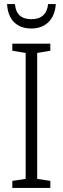

<svg xmlns="http://www.w3.org/2000/svg" viewBox="-20 -930 311 950"><path d="M256 -910H218C213 -860 184 -835 136 -835C86 -835 58 -859 54 -910H15C19 -832 63 -789 135 -789C207 -789 252 -836 256 -910ZM229 0V-35L164 -45V-668L229 -679V-714H41V-679L107 -668V-45L41 -35V0Z"/></svg>

Font: Noto Sans Display SemiCondensed Light
Style: Regular
Weight: 300
Width: 4
Designer: Monotype Design Team
Foundry: Monotype Imaging Inc.
Version: Version 1.900